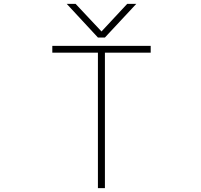

<svg xmlns="http://www.w3.org/2000/svg" viewBox="-20 -969 1040 991"><path d="M324.2 -949.2H370.1L503.9 -806.6L636.7 -949.2H683.6L521.5 -775.4H485.4ZM757.8 -697.3H521.5V2H485.4V-697.3H250V-732.4H757.8Z"/></svg>

Font: GenEi Gothic M ExtraLight
Style: Regular
Weight: 200
Designer: o_tamon (Modified); [Source Han Sans]
Ryoko NISHIZUKA  (kana & ideographs); Paul D. Hunt (Latin, Greek & Cyrillic); Wenl
Version: Version 1.1a;Original Version 1.004